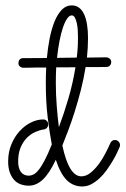

<svg xmlns="http://www.w3.org/2000/svg" viewBox="-20 -674 459 702"><path d="M386.7 -447.8Q386.7 -439.9 382.1 -434.6Q377.4 -429.2 369.1 -429.2Q347.2 -428.7 328.4 -428.7Q309.6 -428.7 293 -428.7Q286.1 -385.7 275.6 -344.7Q265.1 -303.7 253.4 -266.6Q241.7 -229.5 229.7 -197.8Q217.8 -166 208 -142.1Q231.9 -29.3 277.3 -29.3Q294.9 -29.3 311 -42.2Q327.1 -55.2 341.1 -74Q355 -92.8 365.7 -113.8Q376.5 -134.8 383.3 -150.4Q388.2 -162.1 400.4 -162.1Q408.2 -162.1 413.6 -156.2Q418.9 -150.4 418.9 -143.6Q418.9 -139.6 417.5 -136.7Q414.1 -128.4 407.5 -114.5Q400.9 -100.6 391.4 -84.7Q381.8 -68.8 370.1 -52.2Q358.4 -35.6 344.2 -22.5Q330.1 -9.3 314.2 -0.7Q298.3 7.8 280.8 7.8Q248 7.8 224.6 -14.9Q201.2 -37.6 184.1 -89.8Q160.6 -40 136.7 -17.6Q112.8 4.9 85 4.9Q70.3 4.9 56.6 0.2Q43 -4.4 32.7 -15.1Q22.5 -25.9 16.1 -42.7Q9.8 -59.6 9.8 -84Q9.8 -117.7 21.5 -146Q33.2 -174.3 51.8 -194.6Q70.3 -214.8 93 -226.1Q115.7 -237.3 138.2 -237.3Q145.5 -237.3 150.9 -232.2Q156.2 -227.1 156.2 -219.2Q156.2 -212.4 151.9 -207Q147.5 -201.7 140.1 -200.7Q125.5 -198.7 108.9 -191.4Q92.3 -184.1 78.4 -170.2Q64.5 -156.2 55.4 -134.8Q46.4 -113.3 46.4 -83.5Q46.4 -59.1 56.4 -45.4Q66.4 -31.7 85.4 -31.7Q93.3 -31.7 102.1 -35.9Q110.8 -40 120.8 -52.2Q130.9 -64.5 142.8 -86.9Q154.8 -109.4 169.4 -146Q161.1 -189 154.3 -245.1Q147.5 -301.3 147.5 -370.6Q147.5 -397.9 148.9 -427.2Q137.2 -427.2 127.4 -427.2Q117.7 -427.2 108.2 -427Q98.6 -426.8 88.6 -426.5Q78.6 -426.3 65.4 -426.3Q58.6 -426.3 53 -430.9Q47.4 -435.5 47.4 -442.9Q47.4 -450.7 51.8 -456.1Q56.2 -461.4 64.5 -461.4L151.4 -461.9Q154.8 -499 161.6 -533.7Q168.5 -568.4 179.4 -595.2Q190.4 -622.1 205.8 -638.2Q221.2 -654.3 242.2 -654.3Q258.3 -654.3 269.5 -645.5Q280.8 -636.7 287.8 -621.1Q294.9 -605.5 298.3 -583.5Q301.8 -561.5 301.8 -535.2Q301.8 -517.1 300.8 -499.3Q299.8 -481.4 297.9 -463.4L367.2 -464.4Q375 -464.4 380.6 -460Q386.2 -455.6 386.7 -447.8ZM195.3 -209Q214.4 -260.3 230.5 -315.4Q246.6 -370.6 255.9 -428.2Q233.9 -427.7 216.8 -427.7Q199.7 -427.7 185.5 -427.7Q184.1 -399.9 184.1 -371.6Q184.1 -328.6 187.5 -285.6Q190.9 -242.7 195.3 -209ZM265.1 -535.6Q265.1 -547.9 264.4 -562Q263.7 -576.2 261 -588.6Q258.3 -601.1 253.9 -609.4Q249.5 -617.7 242.2 -617.7Q233.4 -617.7 225.1 -605.5Q216.8 -593.3 209.7 -572Q202.6 -550.8 197.3 -522.7Q191.9 -494.6 188.5 -462.4L260.7 -463.4Q265.1 -499 265.1 -535.6Z"/></svg>

Font: Sacramento
Style: Regular
Weight: 400
Designer: Astigmatic (AOETI)
Foundry: Astigmatic (AOETI)
Version: Version 1.000